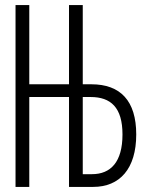

<svg xmlns="http://www.w3.org/2000/svg" viewBox="-20 -734 570 754"><path d="M41 0H95V-353H251V0H346C450 0 515 -71 515 -206C515 -338 453 -403 339 -403H305V-714H251V-403H95V-714H41ZM305 -50V-353H336C415 -353 461 -312 461 -206C461 -98 415 -50 341 -50Z"/></svg>

Font: Noto Sans Mono Condensed Light
Style: Regular
Weight: 300
Width: 3
Designer: Monotype Design Team
Foundry: Monotype Imaging Inc.
Version: Version 2.014